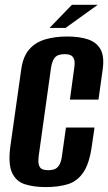

<svg xmlns="http://www.w3.org/2000/svg" viewBox="-20 -748 439 780"><path d="M166.3 12Q116.4 12 80.4 0.3Q44.5 -11.5 28.4 -47.6Q12.4 -83.8 22.4 -156.1L66.3 -466.3Q73.6 -518.8 99 -547.7Q124.4 -576.5 164.1 -588.1Q203.7 -599.7 253 -599.7Q303.2 -599.7 337.8 -588Q372.4 -576.2 388.5 -547.4Q404.5 -518.5 397.2 -466.3L380.1 -343.5H264L281.5 -471.1Q285.4 -495.5 280.7 -507.7Q276 -520 266.2 -524Q256.4 -528.1 242.5 -528.1Q228.2 -528.1 216.9 -524Q205.6 -520 198.3 -507.7Q191 -495.5 187.1 -471.1L137.1 -113.5Q134.2 -89.8 138.2 -77.2Q142.2 -64.6 152.2 -60.5Q162.2 -56.5 176.1 -56.5Q190.4 -56.5 201.3 -60.5Q212.3 -64.6 220.4 -77.2Q228.5 -89.8 231.5 -113.5L248 -229.9H364L353.3 -156.8Q343.3 -83.5 318.4 -47.3Q293.5 -11.1 255.2 0.4Q216.9 12 166.3 12ZM181.1 -634.4 272.1 -728.5H377L246.1 -634.4Z"/></svg>

Font: Alumni Sans Thin
Style: Italic
Weight: 100
Italic angle: -8°
Designer: Robert E. Leuschke
Foundry: Robert E. Leuschke
Version: Version 1.016